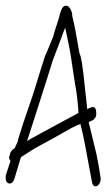

<svg xmlns="http://www.w3.org/2000/svg" viewBox="-31 -634 377 678"><path d="M306 24Q297 24 294 10L274 -97Q272 -110 266.5 -137Q261 -164 253 -196Q240 -192 220.5 -181.5Q201 -171 161 -148Q126 -129 107 -118.5Q88 -108 75 -99.5Q62 -91 43 -79Q38 -64 32 -43Q26 -22 20 -3Q14 14 4 14Q-11 14 -11 -8Q-11 -11 -10.5 -14Q-10 -17 -9 -20L6 -65Q1 -73 1 -78Q1 -83 4 -86V-87Q4 -100 21 -111Q27 -124 32 -135Q31 -135 35 -148.5Q39 -162 52 -202L82 -290Q90 -313 101 -350Q112 -387 129 -439L131 -442L157 -505Q159 -515 164.5 -531.5Q170 -548 177 -570Q178 -575 179.5 -580Q181 -585 182 -589Q187 -607 195 -612Q199 -614 202 -614Q212 -614 218.5 -600.5Q225 -587 224 -578Q230 -555 236 -522.5Q242 -490 249 -449L250 -446Q255 -433 258 -414Q261 -395 264 -370L277 -249L291 -255Q293 -256 297 -256Q309 -256 309 -233Q309 -223 305 -218Q301 -213 299 -211L282 -203Q283 -199 285.5 -189Q288 -179 292 -162L304 -113Q309 -94 314 -67.5Q319 -41 324 -8Q326 5 320 14.5Q314 24 306 24ZM64 -136Q65 -137 82.5 -146.5Q100 -156 125.5 -170Q151 -184 177 -198Q203 -212 222.5 -222.5Q242 -233 246 -235Q246 -240 245.5 -247Q245 -254 244 -264Q242 -287 238.5 -310.5Q235 -334 231 -357L220 -430Q217 -453 205 -509L199 -536Q196 -529 191.5 -517Q187 -505 181 -488L155 -420Q148 -398 137 -362Q126 -326 109 -274Q89 -212 80 -183.5Q71 -155 68 -146.5Q65 -138 64 -136Z"/></svg>

Font: Square Peg
Style: Regular
Weight: 400
Designer: Robert E. Leuschke
Foundry: Robert E. Leuschke
Version: Version 1.010; ttfautohint (v1.8.4.7-5d5b)